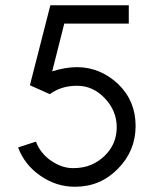

<svg xmlns="http://www.w3.org/2000/svg" viewBox="-20 -700 590 732"><path d="M274 -444Q318 -444 359 -427Q400 -409 431 -379Q497 -315 497 -220Q497 -125 430 -57Q363 12 266 12Q194 12 134 -30Q74 -71 49 -138L117 -160Q134 -115 175 -87Q216 -59 258 -59Q299 -59 328 -72Q356 -84 378 -105Q425 -150 425 -215Q425 -278 379 -326Q334 -373 274 -373Q213 -373 170 -341L94 -375L172 -680H471V-610H225L179 -428Q230 -444 274 -444Z"/></svg>

Font: Glacial Indifference
Style: Regular
Weight: 400
Designer: Alfredo Marco Pradil
Version: Version 1.00